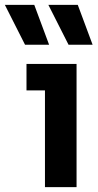

<svg xmlns="http://www.w3.org/2000/svg" viewBox="-75 -770 403 790"><path d="M110 0H240V-507H34V-398H110ZM127 -586 66 -750H-55L28 -586ZM306 -586 245 -750H124L207 -586Z"/></svg>

Font: Finlandica SemiBold
Style: Regular
Weight: 600
Designer: Niklas Ekholm, Juho Hiilivirta, Jaakko Suomalainen
Foundry: Helsinki Type Studio
Version: Version 2.000;Glyphs 3.2 (3202)